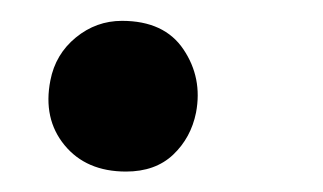

<svg xmlns="http://www.w3.org/2000/svg" viewBox="-20 -155 313 186"><path d="M102.1 11.2Q63.5 11.2 42.5 -14.4Q21.5 -40 28.8 -77.1Q33.7 -102.5 53.5 -118.7Q73.2 -134.8 98.1 -134.8Q139.2 -134.8 157.7 -107.2Q176.3 -79.6 169.9 -45.9Q165 -21.5 147.7 -5.1Q130.4 11.2 102.1 11.2Z"/></svg>

Font: Shantell Sans Normal
Style: Italic
Weight: 400
Italic angle: -11.31°
Designer: Stephen Nixon, Anya Danilova, Shantell Martin
Foundry: Arrow Type
Version: Version 1.006;[559af2be0]